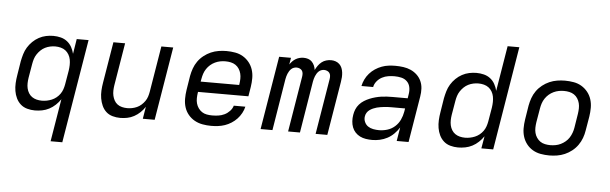

<svg xmlns="http://www.w3.org/2000/svg" viewBox="-55 -938 4310 1356"><g transform="rotate(5 2100.0 -260.0)"><path d="M337 215 387 -87Q372 -65 352 -46Q332 -27 308 -14.5Q284 -2 258 3Q232 8 207 8Q179 8 152 0.5Q125 -7 105.5 -24.5Q86 -42 74.5 -66Q63 -90 58.5 -117Q54 -144 55.5 -172.5Q57 -201 62 -230L78 -330Q83 -355 90.5 -380.5Q98 -406 112 -429Q126 -452 146 -471.5Q166 -491 190 -504Q214 -517 240 -522.5Q266 -528 292 -528Q319 -528 344.5 -521.5Q370 -515 390 -499.5Q410 -484 422.5 -461.5Q435 -439 441 -414L458 -520H542L420 215ZM250 -65Q268 -65 285.5 -68.5Q303 -72 320 -79Q337 -86 352 -98Q367 -110 378 -125.5Q389 -141 395 -158.5Q401 -176 404 -193L421 -293Q424 -313 424.5 -333Q425 -353 421.5 -371.5Q418 -390 408.5 -406.5Q399 -423 384.5 -434Q370 -445 351 -450Q332 -455 312 -455Q294 -455 275.5 -451Q257 -447 240 -438.5Q223 -430 209 -416.5Q195 -403 184.5 -387Q174 -371 168.5 -353.5Q163 -336 160 -318L143 -218Q140 -199 139.5 -180Q139 -161 143 -143Q147 -125 156.5 -109.5Q166 -94 180.5 -84Q195 -74 213 -69.5Q231 -65 250 -65Z M812 8Q784 8 757.5 0.5Q731 -7 712 -24.5Q693 -42 682 -66.5Q671 -91 666.5 -118Q662 -145 663.5 -173Q665 -201 670 -230L718 -520H801L751 -218Q748 -199 747.5 -180Q747 -161 751 -143.5Q755 -126 763.5 -110.5Q772 -95 786 -84.5Q800 -74 818.5 -69.5Q837 -65 856 -65Q873 -65 890.5 -68.5Q908 -72 924.5 -79.5Q941 -87 955 -99.5Q969 -112 979.5 -127Q990 -142 995.5 -159Q1001 -176 1004 -193L1058 -520H1142L1056 0H972L986 -86Q972 -64 952.5 -45.5Q933 -27 910 -14.5Q887 -2 862 3Q837 8 812 8Z M1457 8Q1426 8 1395.5 2.5Q1365 -3 1339 -17.5Q1313 -32 1294 -55Q1275 -78 1266 -106.5Q1257 -135 1257 -166.5Q1257 -198 1262 -230L1278 -330Q1283 -357 1292.5 -384Q1302 -411 1319 -435Q1336 -459 1359.5 -477.5Q1383 -496 1409.5 -507.5Q1436 -519 1464 -523.5Q1492 -528 1519 -528Q1551 -528 1581.5 -522.5Q1612 -517 1637 -502Q1662 -487 1680.5 -464Q1699 -441 1708 -412.5Q1717 -384 1717 -353Q1717 -322 1712 -290L1701 -223H1344L1343 -218Q1340 -198 1339.5 -178.5Q1339 -159 1344 -141Q1349 -123 1359.5 -108Q1370 -93 1385 -83Q1400 -73 1419 -69.5Q1438 -66 1457 -66Q1479 -66 1501 -69Q1523 -72 1544 -82Q1565 -92 1581.5 -109.5Q1598 -127 1604 -148H1686Q1681 -125 1668.5 -102Q1656 -79 1638.5 -60.5Q1621 -42 1599 -28Q1577 -14 1553.5 -6Q1530 2 1505.5 5Q1481 8 1457 8ZM1356 -297H1629L1630 -302Q1633 -322 1633.5 -341Q1634 -360 1629.5 -378Q1625 -396 1615 -411.5Q1605 -427 1590 -437Q1575 -447 1556.5 -451Q1538 -455 1518 -455Q1500 -455 1481.5 -451.5Q1463 -448 1445 -439.5Q1427 -431 1412 -418Q1397 -405 1386 -388.5Q1375 -372 1369 -354Q1363 -336 1360 -318Z M1807 0 1893 -520H1977L1969 -472Q1977 -484 1987.5 -495Q1998 -506 2011 -513.5Q2024 -521 2038 -524.5Q2052 -528 2066 -528Q2083 -528 2098.5 -523Q2114 -518 2125 -506.5Q2136 -495 2142.5 -480.5Q2149 -466 2151 -449Q2159 -465 2169.5 -480Q2180 -495 2194.5 -506.5Q2209 -518 2226.5 -523Q2244 -528 2261 -528Q2278 -528 2293.5 -522.5Q2309 -517 2320.5 -506Q2332 -495 2338 -480Q2344 -465 2346 -448.5Q2348 -432 2347 -415Q2346 -398 2343 -381L2280 0H2197L2262 -394Q2264 -406 2263 -417.5Q2262 -429 2256 -437.5Q2250 -446 2239.5 -450.5Q2229 -455 2218 -455Q2208 -455 2198 -451.5Q2188 -448 2180 -440.5Q2172 -433 2166.5 -424Q2161 -415 2157 -405.5Q2153 -396 2150.5 -386.5Q2148 -377 2146 -367L2086 0H2002L2067 -394Q2069 -406 2068 -417.5Q2067 -429 2061 -437.5Q2055 -446 2044.5 -450.5Q2034 -455 2023 -455Q2013 -455 2003 -451.5Q1993 -448 1985 -440.5Q1977 -433 1971.5 -424Q1966 -415 1962 -405.5Q1958 -396 1955.5 -386.5Q1953 -377 1951 -367L1891 0Z M2599 8H2598Q2576 8 2553.5 4.5Q2531 1 2512 -8.5Q2493 -18 2478.5 -33.5Q2464 -49 2456.5 -69Q2449 -89 2447.5 -111.5Q2446 -134 2450 -157Q2453 -177 2461 -196.5Q2469 -216 2483.5 -232.5Q2498 -249 2516.5 -260.5Q2535 -272 2554.5 -280Q2574 -288 2594.5 -293.5Q2615 -299 2635 -302Q2655 -305 2675.5 -306Q2696 -307 2716 -307H2823L2828 -339Q2832 -364 2827 -387.5Q2822 -411 2805.5 -427Q2789 -443 2765.5 -448.5Q2742 -454 2717 -454Q2695 -454 2672.5 -450.5Q2650 -447 2629 -436Q2608 -425 2592.5 -406Q2577 -387 2573 -365H2490Q2495 -389 2506 -412Q2517 -435 2534.5 -455Q2552 -475 2574 -489.5Q2596 -504 2620 -513Q2644 -522 2668.5 -525Q2693 -528 2717 -528Q2746 -528 2774 -524Q2802 -520 2826.5 -509Q2851 -498 2870.5 -479.5Q2890 -461 2901 -436.5Q2912 -412 2913.5 -384Q2915 -356 2910 -327L2856 0H2772L2788 -97Q2773 -73 2752 -52Q2731 -31 2705.5 -17.5Q2680 -4 2652.5 2Q2625 8 2599 8ZM2641 -65Q2670 -65 2699.5 -74Q2729 -83 2752.5 -104Q2776 -125 2789 -153Q2802 -181 2807 -210L2811 -234H2716Q2703 -234 2690 -233.5Q2677 -233 2664 -231.5Q2651 -230 2637.5 -228Q2624 -226 2611 -222.5Q2598 -219 2585.5 -213.5Q2573 -208 2561.5 -200Q2550 -192 2542.5 -180Q2535 -168 2533 -155Q2529 -134 2537.5 -114.5Q2546 -95 2562 -84Q2578 -73 2599 -69Q2620 -65 2641 -65Z M3207 8Q3179 8 3152 0.5Q3125 -7 3105.5 -24.5Q3086 -42 3074.5 -66Q3063 -90 3058.5 -117Q3054 -144 3055.5 -172.5Q3057 -201 3062 -230L3078 -330Q3083 -355 3090.5 -380.5Q3098 -406 3112 -429Q3126 -452 3146 -471.5Q3166 -491 3190 -504Q3214 -517 3240 -522.5Q3266 -528 3292 -528Q3319 -528 3344.5 -521.5Q3370 -515 3390 -499.5Q3410 -484 3422.5 -461.5Q3435 -439 3441 -414L3494 -735H3577L3456 0H3372L3387 -87Q3372 -65 3352 -46Q3332 -27 3308 -14.5Q3284 -2 3258 3Q3232 8 3207 8ZM3250 -65Q3268 -65 3285.5 -68.5Q3303 -72 3320 -79Q3337 -86 3352 -98Q3367 -110 3378 -125.5Q3389 -141 3395 -158.5Q3401 -176 3404 -193L3421 -293Q3424 -313 3424.5 -333Q3425 -353 3421.5 -371.5Q3418 -390 3408.5 -406.5Q3399 -423 3384.5 -434Q3370 -445 3351 -450Q3332 -455 3312 -455Q3294 -455 3275.5 -451Q3257 -447 3240 -438.5Q3223 -430 3209 -416.5Q3195 -403 3184.5 -387Q3174 -371 3168.5 -353.5Q3163 -336 3160 -318L3143 -218Q3140 -199 3139.5 -180Q3139 -161 3143 -143Q3147 -125 3156.5 -109.5Q3166 -94 3180.5 -84Q3195 -74 3213 -69.5Q3231 -65 3250 -65Z M3854 8Q3823 8 3792.5 2.5Q3762 -3 3736.5 -18Q3711 -33 3693 -56Q3675 -79 3666 -107.5Q3657 -136 3657 -167Q3657 -198 3662 -230L3678 -330Q3683 -357 3692.5 -384Q3702 -411 3719 -435Q3736 -459 3759.5 -477.5Q3783 -496 3809.5 -507.5Q3836 -519 3864 -523.5Q3892 -528 3919 -528Q3951 -528 3981.5 -522.5Q4012 -517 4037 -502Q4062 -487 4080.5 -464Q4099 -441 4108 -412.5Q4117 -384 4117 -353Q4117 -322 4112 -290L4095 -190Q4091 -163 4081 -136Q4071 -109 4054 -85Q4037 -61 4013.5 -42.5Q3990 -24 3963.5 -12.5Q3937 -1 3909 3.5Q3881 8 3854 8ZM3855 -65Q3873 -65 3892 -68.5Q3911 -72 3928.5 -80.5Q3946 -89 3961.5 -102Q3977 -115 3987.5 -131.5Q3998 -148 4004.5 -166Q4011 -184 4014 -202L4030 -302Q4033 -322 4033.5 -341Q4034 -360 4029.5 -378Q4025 -396 4015 -411.5Q4005 -427 3990 -437Q3975 -447 3956.5 -451Q3938 -455 3918 -455Q3900 -455 3881.5 -451.5Q3863 -448 3845 -439.5Q3827 -431 3812 -418Q3797 -405 3786 -388.5Q3775 -372 3769 -354Q3763 -336 3760 -318L3743 -218Q3740 -198 3739.5 -179Q3739 -160 3743.5 -142Q3748 -124 3758.5 -108.5Q3769 -93 3783.5 -83Q3798 -73 3817 -69Q3836 -65 3855 -65Z"/></g></svg>

Font: Iosevka SS04 Extended Oblique
Style: Regular
Weight: 400
Width: 7
Italic angle: -9°
Monospace: yes
Designer: Belleve Invis
Foundry: Belleve Invis
Version: Version 19.0.0; ttfautohint (v1.8.4)